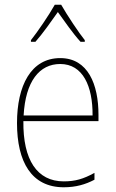

<svg xmlns="http://www.w3.org/2000/svg" viewBox="-20 -783 490 813"><path d="M239 -763H212C188 -720 139 -648 111 -613V-606H130C161 -641 199 -695 225 -732C253 -693 289 -641 321 -606H339V-613C316 -641 264 -719 239 -763ZM235 -537C111 -537 52 -420 52 -262C52 -98 113 10 250 10C301 10 342 -2 380 -22V-51C333 -25 298 -15 250 -15C137 -15 77 -106 79 -270H397V-297C397 -425 353 -537 235 -537ZM235 -512C331 -512 373 -418 372 -294H80C88 -439 147 -512 235 -512Z"/></svg>

Font: Noto Sans Oriya Cond Thin
Style: Regular
Weight: 100
Width: 3
Designer: Amélie Bonet and Sol Matas
Foundry: Google LLC
Version: Version 2.006